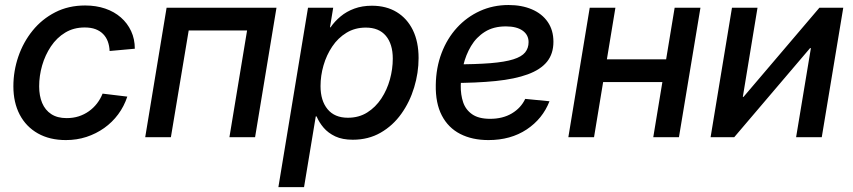

<svg xmlns="http://www.w3.org/2000/svg" viewBox="-20 -561 3488 785"><path d="M249.5 11.7Q183.1 11.7 134.8 -15.6Q86.4 -43 60.5 -92.5Q34.7 -142.1 34.7 -208Q34.7 -270.5 54.9 -329.6Q75.2 -388.7 113.3 -435.8Q151.4 -482.9 205.6 -510.7Q259.8 -538.6 328.1 -538.6Q373 -538.6 410.2 -525.9Q447.3 -513.2 474.1 -489.7Q501 -466.3 516.1 -433.8Q531.2 -401.4 531.2 -361.8L428.2 -352.5Q427.2 -374 420.7 -391.6Q414.1 -409.2 401.6 -421.9Q389.2 -434.6 370.6 -441.7Q352.1 -448.7 326.2 -448.7Q281.2 -448.7 246.6 -427.7Q211.9 -406.7 188.2 -371.3Q164.6 -335.9 152.3 -293.5Q140.1 -251 140.1 -208Q140.1 -169.4 152.3 -140.1Q164.6 -110.8 189.5 -94.5Q214.4 -78.1 252.4 -78.1Q279.3 -78.1 302 -85.4Q324.7 -92.8 343.5 -106.2Q362.3 -119.6 376.5 -137.9Q390.6 -156.2 399.4 -178.2L500.5 -166Q487.3 -126 463.1 -93.5Q439 -61 406 -37.6Q373 -14.2 333.5 -1.2Q293.9 11.7 249.5 11.7Z M1110.4 -529.3 1022.9 0H918L990.2 -436.5H751.5L678.7 0H573.7L661.1 -529.3Z M1118.2 204.1 1239.3 -529.3H1342.3L1329.1 -449.2H1331.5Q1348.1 -473.6 1372.6 -493.9Q1397 -514.2 1429 -525.9Q1460.9 -537.6 1500.5 -537.6Q1559.1 -537.6 1601.8 -511.7Q1644.5 -485.8 1668 -438Q1691.4 -390.1 1691.4 -323.7Q1691.4 -263.2 1673.3 -203.6Q1655.3 -144 1620.8 -95.7Q1586.4 -47.4 1536.4 -18.6Q1486.3 10.3 1422.4 10.3Q1379.9 10.3 1350.8 -3.4Q1321.8 -17.1 1303.2 -38.8Q1284.7 -60.5 1274.4 -85H1271L1223.1 204.1ZM1402.3 -79.6Q1447.3 -79.6 1481.4 -101.1Q1515.6 -122.6 1539.1 -158.2Q1562.5 -193.8 1574.2 -236.3Q1585.9 -278.8 1585.9 -321.3Q1585.9 -380.9 1557.6 -414.6Q1529.3 -448.2 1475.6 -448.2Q1431.2 -448.2 1396.5 -427Q1361.8 -405.8 1338.4 -370.8Q1314.9 -335.9 1302.7 -293.7Q1290.5 -251.5 1290.5 -209Q1290.5 -149.4 1319.3 -114.5Q1348.1 -79.6 1402.3 -79.6Z M1977.1 11.7Q1910.6 11.7 1861.6 -13.4Q1812.5 -38.6 1786.4 -88.9Q1760.3 -139.2 1761.7 -213.9Q1762.7 -284.2 1785.4 -344Q1808.1 -403.8 1848.4 -447.8Q1888.7 -491.7 1942.4 -516.1Q1996.1 -540.5 2059.1 -540.5Q2113.3 -540.5 2154.8 -522.7Q2196.3 -504.9 2219.5 -471.2Q2242.7 -437.5 2242.7 -390.1Q2242.7 -341.3 2216.6 -308.8Q2190.4 -276.4 2137.9 -257.1Q2085.4 -237.8 2006.6 -229.7Q1927.7 -221.7 1821.8 -221.7L1834.5 -297.9Q1925.3 -297.9 1984.9 -302.7Q2044.4 -307.6 2078.6 -318.4Q2112.8 -329.1 2127 -346.7Q2141.1 -364.3 2141.1 -388.7Q2141.1 -418.5 2116.7 -435.8Q2092.3 -453.1 2048.3 -453.1Q1997.6 -453.1 1962.4 -430.9Q1927.2 -408.7 1905.8 -372.6Q1884.3 -336.4 1874.3 -293.9Q1864.3 -251.5 1863.8 -210.9Q1863.3 -173.8 1873.5 -143.1Q1883.8 -112.3 1910.4 -93.8Q1937 -75.2 1983.9 -75.2Q2035.6 -75.2 2072.8 -97.4Q2109.9 -119.6 2127.4 -156.7L2226.6 -147Q2198.7 -75.2 2133.3 -31.7Q2067.9 11.7 1977.1 11.7Z M2729.5 -318.4 2714.4 -225.6H2418.9L2434.1 -318.4ZM2496.1 -529.3 2408.7 0H2303.7L2391.1 -529.3ZM2843.8 -529.3 2755.9 0H2650.9L2738.3 -529.3Z M3339.8 0H3234.9L3295.4 -364.3H3292L2981.9 0H2885.3L2972.7 -529.3H3077.1L3017.1 -165H3020L3330.1 -529.3H3427.7Z"/></svg>

Font: Inter 24pt Medium
Style: Italic
Weight: 500
Italic angle: -9.3988°
Designer: Rasmus Andersson
Foundry: rsms
Version: Version 4.001;git-66647c0bb